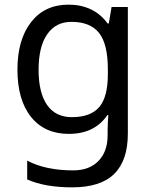

<svg xmlns="http://www.w3.org/2000/svg" viewBox="-20 -566 655 826"><path d="M275 -546Q328 -546 370.5 -526Q413 -506 443 -465H448L460 -536H530V9Q530 124 471.5 182Q413 240 290 240Q232 240 183.5 231.5Q135 223 97 206V125Q176 167 295 167Q364 167 403.5 126.5Q443 86 443 16V-5Q443 -17 444 -39.5Q445 -62 446 -71H442Q414 -30 372.5 -10Q331 10 276 10Q172 10 113.5 -63Q55 -136 55 -267Q55 -395 113.5 -470.5Q172 -546 275 -546ZM287 -472Q220 -472 183 -418.5Q146 -365 146 -266Q146 -167 182.5 -114.5Q219 -62 289 -62Q370 -62 407 -105.5Q444 -149 444 -246V-267Q444 -377 406 -424.5Q368 -472 287 -472Z"/></svg>

Font: Noto Sans Hanifi Rohingya
Style: Regular
Weight: 400
Designer: Monotype Design Team and DaltonMaag
Foundry: Google LLC
Version: Version 2.101